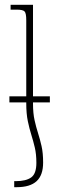

<svg xmlns="http://www.w3.org/2000/svg" viewBox="-20 -512 244 797"><path d="M89 -83V-428Q89 -457 82 -464.5Q75 -472 49 -472H24V-492H117V-82Q117 -42 123.5 -13Q130 16 138 41Q146 66 152.5 94.5Q159 123 159 163Q159 215 132 240Q105 265 49 265H39V240H45Q88 240 109.5 224.5Q131 209 131 164Q131 128 124.5 100.5Q118 73 110 47.5Q102 22 95.5 -9Q89 -40 89 -83ZM19 -112H187V-87H19Z"/></svg>

Font: Noto Serif Armenian Thin
Style: Regular
Weight: 250
Version: Version 2.007